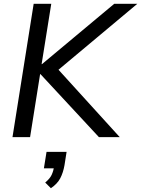

<svg xmlns="http://www.w3.org/2000/svg" viewBox="-20 -725 746 1015"><path d="M46 0 158 -705H251L200 -386H202L584 -705H706L265 -336V-383L613 0H503L194 -333H192L139 0ZM249 270 219 240Q244 219 253 199.5Q262 180 267 153L286 165H212L226 78H332L321 148Q314 188 298.5 217.5Q283 247 249 270Z"/></svg>

Font: Nunito Sans 12pt ExtraLight 12pt Medium
Style: Italic
Weight: 500
Italic angle: -9°
Version: Version 3.101;gftools[0.9.27]